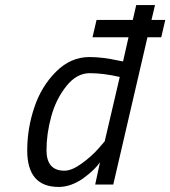

<svg xmlns="http://www.w3.org/2000/svg" viewBox="-20 -738 681 768"><path d="M166 -137.2Q166 -55.2 237.8 -55.2Q267.6 -55.2 307.6 -84.5Q347.7 -113.8 374 -144L398.9 -172.9L459 -430.2Q393.1 -445.3 339.4 -445.3Q286.1 -445.3 245.1 -393.1Q204.1 -341.8 185.1 -272.5Q166 -203.1 166 -137.2ZM214.8 9.8Q88.9 9.8 88.9 -136.2Q88.9 -224.1 117.2 -308.1Q145 -392.1 204.1 -451.2Q263.2 -510.3 338.9 -509.8Q389.6 -509.8 452.1 -496.1L472.2 -492.2L494.1 -588.9H350.1L366.2 -658.2H511.2L524.9 -717.8H600.1L585.9 -658.2H641.1L625 -588.9H569.8L433.1 0H360.8L379.9 -88.9Q359.9 -59.1 312 -23.9Q262.7 9.8 214.8 9.8Z"/></svg>

Font: TitilliumWeb-Italic
Style: Italic
Weight: 400
Italic angle: -13°
Version: Version 1.001;PS 57.000;hotconv 1.0.70;makeotf.lib2.5.55311